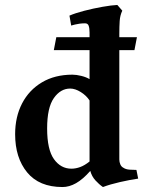

<svg xmlns="http://www.w3.org/2000/svg" viewBox="-20 -738 582 774"><path d="M207 -588H532L522 -536H197ZM461 -95Q461 -85 465 -75.5Q469 -66 477 -62Q487 -55 503 -54Q519 -53 530 -53L537 -18Q503 -13 463.5 -4Q424 5 395 16Q379 5 364.5 -11Q350 -27 344 -49Q314 -15 286.5 0.5Q259 16 232 16Q138 16 89.5 -43Q41 -102 41 -197Q41 -267 69 -321Q97 -375 149 -406Q201 -437 272 -437Q288 -437 308 -432Q328 -427 341 -419V-607Q341 -624 337.5 -634Q334 -644 323 -644Q311 -644 300.5 -642.5Q290 -641 282 -639Q274 -637 267 -635L260 -675Q283 -685 319.5 -694.5Q356 -704 393 -710.5Q430 -717 453 -718L473 -695Q464 -676 462.5 -653.5Q461 -631 461 -602ZM268 -58Q285 -58 303 -64.5Q321 -71 341 -87V-333Q328 -353 305.5 -367Q283 -381 263 -381Q224 -381 197 -342.5Q170 -304 170 -220Q170 -135 197.5 -96.5Q225 -58 268 -58Z"/></svg>

Font: Buenard
Style: Regular
Weight: 400
Version: Version 2.000